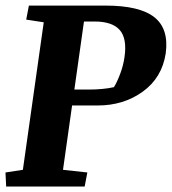

<svg xmlns="http://www.w3.org/2000/svg" viewBox="-21 -681 627 701"><path d="M288.1 0H1.5L-1 -51.3L62.5 -61L138.7 -599.6L74.7 -609.4L84.5 -660.6H363.8Q488.8 -660.6 542.5 -618.2Q596.2 -575.7 584 -485.8Q570.3 -397 500.2 -346.4Q430.2 -295.9 335.9 -295.9H242.2L209 -61L297.9 -51.3ZM304.7 -354Q327.6 -354 351.6 -356.2Q375.5 -358.4 395 -362.8Q405.8 -379.9 417.5 -410.6Q429.2 -441.4 433.6 -472.7Q443.4 -540 416.3 -571.3Q389.2 -602.5 323.7 -602.5H285.6L250.5 -354Z"/></svg>

Font: Noticia Text
Style: Bold Italic
Weight: 700
Italic angle: -8°
Designer: JM Sole
Foundry: JM Sole
Version: Version 1.003